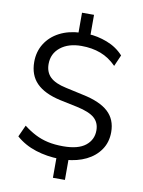

<svg xmlns="http://www.w3.org/2000/svg" viewBox="-100 -888 800 1071"><g transform="rotate(10 300.0 -352.5)"><path d="M276 115V-12L294 5Q222 4 158 -16.5Q94 -37 46 -79L76 -145Q108 -120 142 -102.5Q176 -85 214.5 -76.5Q253 -68 301 -68Q386 -68 427.5 -101Q469 -134 469 -187Q469 -231 439.5 -257Q410 -283 340 -298L240 -319Q150 -339 105.5 -384Q61 -429 61 -504Q61 -562 89.5 -607.5Q118 -653 169 -679.5Q220 -706 288 -709L276 -695V-820H344V-695L331 -709Q384 -707 439 -686Q494 -665 532 -623L504 -559Q464 -600 415 -618.5Q366 -637 306 -637Q232 -637 187 -601Q142 -565 142 -506Q142 -460 170.5 -432.5Q199 -405 261 -392L361 -370Q458 -350 505 -307Q552 -264 552 -192Q552 -135 523 -92.5Q494 -50 444 -25.5Q394 -1 328 4L344 -13V115Z"/></g></svg>

Font: NunitoSans1
Style: Book
Weight: 400
Designer: Vernon Adams
Foundry: Vernon Adams
Version: Version 3.101;gftools[0.9.27]